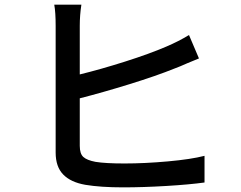

<svg xmlns="http://www.w3.org/2000/svg" viewBox="-20 -797 1040 828"><path d="M324 -686V-476Q414 -498 519.5 -531.5Q625 -565 697 -596Q751 -619 795 -646L838 -545Q825 -540 812.5 -534.5Q800 -529 787 -524Q756 -510 734 -502Q655 -470 538.5 -434Q422 -398 324 -373V-168Q324 -134 339.5 -120Q355 -106 392 -99Q435 -92 517 -92Q604 -92 704 -101Q804 -110 862 -125V-10Q797 -1 697 5Q597 11 511 11Q414 11 348 0Q285 -11 252.5 -44.5Q220 -78 220 -139V-686Q220 -744 214 -777H331Q324 -732 324 -686Z"/></svg>

Font: Sinter Medium
Style: Regular
Weight: 500
Foundry: Adobe & rsms
Version: Version 1.000